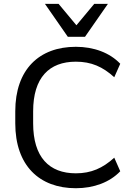

<svg xmlns="http://www.w3.org/2000/svg" viewBox="-20 -972 690 1001"><path d="M375.5 -650.4C456.1 -650.4 515.6 -624 575.7 -569.3L606.9 -639.6C552.7 -696.8 469.7 -728 375.5 -728C184.6 -728 59.6 -610.4 59.6 -391.6V-329.1C59.6 -108.9 185.1 9.3 375.5 9.3C469.7 9.3 552.7 -22 606.9 -79.1L575.7 -149.9C515.6 -95.2 455.1 -68.4 375.5 -68.4C236.3 -68.4 152.8 -152.3 152.8 -329.1V-391.6C152.8 -567.4 236.3 -650.4 375.5 -650.4ZM423.3 -780.3 542.5 -951.7H471.2L378.4 -840.3L285.6 -951.7H214.4L333.5 -780.3Z"/></svg>

Font: Winston
Style: Regular
Weight: 400
Designer: Vernon Adams, Kim Jin-seong, David Berlow, Cristiano Sobral
Foundry: The Winston Project Authors
Version: Version 3.004